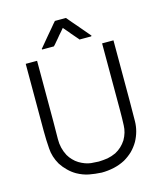

<svg xmlns="http://www.w3.org/2000/svg" viewBox="-132 -1001 948 1117"><g transform="rotate(-15 341.5 -442.5)"><path d="M339.8 -853.5Q332 -844.7 324.2 -835Q316.4 -826.2 308.6 -817.4Q301.8 -809.6 295.9 -801.8Q289.1 -794.9 283.2 -787.1Q278.3 -781.2 272.5 -774.4Q267.6 -768.6 261.7 -762.7Q260.7 -762.7 260.7 -762.7Q259.8 -762.7 258.8 -762.7Q252 -762.7 245.1 -762.7Q239.3 -762.7 232.4 -762.7Q228.5 -762.7 223.6 -762.7Q219.7 -762.7 214.8 -762.7Q209 -762.7 203.1 -762.7Q197.3 -762.7 191.4 -762.7Q190.4 -763.7 189.5 -766.6Q191.4 -769.5 196.3 -774.4Q208 -789.1 220.7 -803.7Q232.4 -818.4 245.1 -833Q252.9 -842.8 261.7 -852.5Q270.5 -862.3 278.3 -872.1Q285.2 -879.9 292 -888.7Q298.8 -896.5 305.7 -904.3Q306.6 -904.3 307.6 -904.3Q308.6 -904.3 309.6 -904.3Q316.4 -904.3 323.2 -904.3Q330.1 -904.3 335.9 -904.3Q340.8 -904.3 345.7 -904.3Q350.6 -904.3 354.5 -904.3Q359.4 -904.3 363.3 -904.3Q368.2 -904.3 372.1 -904.3Q372.1 -904.3 373 -903.3Q374 -902.3 374 -902.3Q386.7 -887.7 398.4 -873Q411.1 -858.4 423.8 -843.8Q431.6 -834 440.4 -824.2Q448.2 -814.5 457 -804.7Q464.8 -794.9 472.7 -786.1Q480.5 -776.4 489.3 -766.6Q488.3 -765.6 486.3 -762.7Q483.4 -762.7 476.6 -762.7Q469.7 -762.7 463.9 -762.7Q457 -762.7 450.2 -762.7Q446.3 -762.7 441.4 -762.7Q437.5 -762.7 432.6 -762.7Q428.7 -762.7 424.8 -762.7Q419.9 -762.7 416 -762.7Q415 -762.7 415 -763.7Q414.1 -764.6 414.1 -765.6Q404.3 -776.4 395.5 -787.1Q386.7 -797.9 377 -808.6Q371.1 -815.4 365.2 -823.2Q358.4 -831.1 352.5 -837.9Q350.6 -840.8 348.6 -842.8Q346.7 -845.7 343.8 -847.7Q342.8 -849.6 341.8 -850.6Q340.8 -851.6 339.8 -853.5ZM544.9 -707Q546.9 -707 547.9 -707Q549.8 -707 551.8 -707Q556.6 -707 560.5 -707Q564.5 -707 568.4 -707Q573.2 -707 577.1 -707Q581.1 -707 585 -707Q589.8 -707 594.7 -707Q599.6 -707 605.5 -707Q605.5 -706.1 605.5 -704.1Q605.5 -702.1 605.5 -700.2Q605.5 -647.5 605.5 -593.8Q605.5 -541 605.5 -488.3Q605.5 -452.1 605.5 -415Q605.5 -378.9 605.5 -342.8Q605.5 -281.2 604.5 -219.7Q603.5 -159.2 573.2 -103.5Q556.6 -75.2 534.2 -52.7Q511.7 -31.2 483.4 -14.6Q450.2 2.9 414.1 10.7Q377.9 18.6 340.8 18.6Q301.8 16.6 265.6 9.8Q230.5 2.9 195.3 -16.6Q169.9 -31.2 149.4 -51.8Q128.9 -71.3 112.3 -96.7Q84 -145.5 81.1 -196.3Q77.1 -248 77.1 -302.7Q77.1 -341.8 77.1 -380.9Q77.1 -419.9 77.1 -459Q77.1 -496.1 77.1 -533.2Q77.1 -570.3 77.1 -607.4Q77.1 -631.8 77.1 -657.2Q77.1 -682.6 77.1 -707Q79.1 -707 81.1 -707Q83 -707 85 -707Q90.8 -707 96.7 -707Q102.5 -707 108.4 -707Q112.3 -707 117.2 -707Q121.1 -707 125 -707Q129.9 -707 134.8 -707Q139.6 -707 145.5 -707Q145.5 -706.1 145.5 -704.1Q145.5 -702.1 145.5 -700.2Q145.5 -647.5 145.5 -593.8Q145.5 -541 145.5 -488.3Q145.5 -452.1 145.5 -415Q145.5 -378.9 145.5 -342.8Q145.5 -290 144.5 -235.4Q143.6 -181.6 168.9 -133.8Q179.7 -115.2 193.4 -101.6Q207 -86.9 224.6 -76.2Q260.7 -54.7 294.9 -50.8Q329.1 -47.9 340.8 -47.9Q368.2 -48.8 394.5 -52.7Q419.9 -57.6 445.3 -69.3Q465.8 -80.1 482.4 -95.7Q498 -110.4 510.7 -129.9Q534.2 -170.9 535.2 -213.9Q537.1 -257.8 537.1 -302.7Q537.1 -341.8 537.1 -380.9Q537.1 -419.9 537.1 -459Q537.1 -496.1 537.1 -533.2Q537.1 -570.3 537.1 -607.4Q537.1 -631.8 537.1 -657.2Q537.1 -682.6 537.1 -707Q539.1 -707 541 -707Q543 -707 544.9 -707Z"/></g></svg>

Font: LeFont
Style: Light
Weight: 300
Designer: Leryon MEDIA
Version: Version 1.0